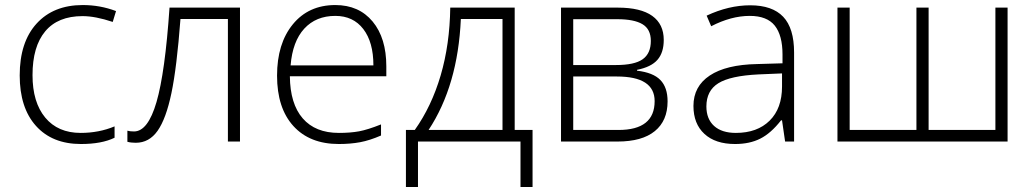

<svg xmlns="http://www.w3.org/2000/svg" viewBox="-20 -561 4102 761"><path d="M300.8 9.8Q187 9.8 122.6 -62Q58.1 -133.8 58.1 -262.2Q58.1 -394 125 -467.5Q191.9 -541 308.1 -541Q377 -541 439.9 -517.1L426.8 -474.1Q357.9 -497.1 307.1 -497.1Q209.5 -497.1 159.2 -436.8Q108.9 -376.5 108.9 -263.2Q108.9 -155.8 159.2 -95Q209.5 -34.2 299.8 -34.2Q372.1 -34.2 434.1 -60.1V-15.1Q383.3 9.8 300.8 9.8Z M931.2 0H883.3V-485.8H695.3Q680.7 -293 659.4 -191.7Q638.2 -90.3 604.7 -42.7Q571.3 4.9 518.1 4.9Q499 4.9 484.9 1V-43Q494.1 -40 511.2 -40Q566.4 -40 600.3 -156.5Q634.3 -272.9 651.9 -530.8H931.2Z M1323.2 9.8Q1207.5 9.8 1142.8 -61.5Q1078.1 -132.8 1078.1 -261.2Q1078.1 -388.2 1140.6 -464.6Q1203.1 -541 1309.1 -541Q1402.8 -541 1457 -475.6Q1511.2 -410.2 1511.2 -297.9V-258.8H1128.9Q1129.9 -149.4 1179.9 -91.8Q1230 -34.2 1323.2 -34.2Q1368.7 -34.2 1403.1 -40.5Q1437.5 -46.9 1490.2 -67.9V-23.9Q1445.3 -4.4 1407.2 2.7Q1369.1 9.8 1323.2 9.8ZM1309.1 -498Q1232.4 -498 1186 -447.5Q1139.6 -397 1131.8 -301.8H1460Q1460 -394 1419.9 -446Q1379.9 -498 1309.1 -498Z M2090.8 180.2H2043V0H1636.7V180.2H1588.9V-45.9H1624Q1690.4 -139.2 1726.6 -262.2Q1762.7 -385.3 1764.6 -530.8H2020V-45.9H2090.8ZM1971.7 -45.9V-485.8H1806.6Q1794.9 -221.7 1678.7 -45.9Z M2610.8 -402.8Q2610.8 -352.5 2585.9 -324Q2561 -295.4 2504.9 -284.2V-280.8Q2568.8 -273.4 2597.4 -243.9Q2626 -214.4 2626 -159.2Q2626 -82.5 2575.4 -41.3Q2524.9 0 2427.7 0H2203.6V-530.8H2428.7Q2519.5 -530.8 2565.2 -498Q2610.8 -465.3 2610.8 -402.8ZM2574.7 -160.2Q2574.7 -257.8 2424.8 -257.8H2252V-45.9H2431.6Q2574.7 -45.9 2574.7 -160.2ZM2559.6 -398.9Q2559.6 -445.3 2526.4 -465.1Q2493.2 -484.9 2426.8 -484.9H2252V-303.2H2420.9Q2495.1 -303.2 2527.3 -326.2Q2559.6 -349.1 2559.6 -398.9Z M3091.8 0 3079.6 -84H3075.7Q3035.6 -32.7 2993.4 -11.5Q2951.2 9.8 2893.6 9.8Q2815.4 9.8 2772 -30.3Q2728.5 -70.3 2728.5 -141.1Q2728.5 -218.8 2793.2 -261.7Q2857.9 -304.7 2980.5 -307.1L3081.5 -310.1V-345.2Q3081.5 -420.9 3050.8 -459.5Q3020 -498 2951.7 -498Q2877.9 -498 2798.8 -457L2780.8 -499Q2868.2 -540 2953.6 -540Q3041 -540 3084.2 -494.6Q3127.4 -449.2 3127.4 -353V0ZM2896.5 -34.2Q2981.4 -34.2 3030.5 -82.8Q3079.6 -131.3 3079.6 -217.8V-270L2986.8 -266.1Q2875 -260.7 2827.4 -231.2Q2779.8 -201.7 2779.8 -139.2Q2779.8 -89.4 2810.3 -61.8Q2840.8 -34.2 2896.5 -34.2Z M3660.6 -45.9H3925.3V-530.8H3973.6V0H3299.3V-530.8H3347.7V-45.9H3612.3V-530.8H3660.6Z"/></svg>

Font: JBL Sans
Style: Light
Weight: 300
Version: Version 1.10